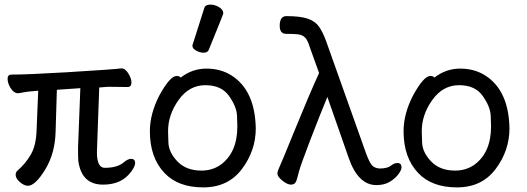

<svg xmlns="http://www.w3.org/2000/svg" viewBox="-20 -790 2287 834"><path d="M101 17Q85 17 66.5 1Q48 -15 48 -31Q48 -41 55 -48Q90 -78 113.5 -118Q137 -158 139 -226L146 -396Q95 -392 82.5 -389Q70 -386 58 -385Q41 -385 27 -406Q13 -427 13 -448Q13 -466 30 -466Q99 -466 268 -476Q481 -489 507 -493Q524 -493 537.5 -471Q551 -449 551 -432Q551 -412 534 -412L450 -413L411 -410L401 -129Q401 -61 435 -61Q491 -61 519 -86Q536 -100 549 -100Q567 -100 567 -82Q567 -68 551 -46Q510 12 428 12Q333 12 320 -93Q319 -109 319 -149L329 -407L227 -400Q224 -312 221.5 -217.5Q219 -123 176 -53Q133 17 101 17Z M855 -49Q902 -49 938 -74Q1011 -127 1011 -241Q1011 -249 1009.5 -287.5Q1008 -326 975 -373Q942 -420 872 -420Q802 -420 756 -356Q710 -292 710 -220Q710 -214 711.5 -171Q713 -128 751 -88.5Q789 -49 855 -49ZM863 24Q754 24 695 -38Q631 -105 631 -220Q631 -296 673 -377Q719 -460 747 -460Q760 -460 765 -453Q815 -492 877 -492Q939 -492 986 -462Q1088 -397 1091 -232Q1091 -136 1031 -56Q971 24 863 24ZM865 -561Q849 -561 832.5 -570Q816 -579 816 -590Q816 -598 818 -600L867 -754Q871 -770 894 -770Q913 -770 931.5 -759Q950 -748 950 -732Q950 -728 887 -574Q882 -561 865 -561Z M1615 14Q1536 14 1495 -103L1402 -369Q1368 -287 1326.5 -178.5Q1285 -70 1279 -46Q1273 -22 1267.5 -5Q1262 12 1244 12Q1228 12 1206.5 -5.5Q1185 -23 1185 -36Q1185 -46 1193 -62.5Q1201 -79 1261 -226.5Q1321 -374 1366 -473L1326 -584Q1317 -614 1306.5 -625.5Q1296 -637 1279.5 -640Q1263 -643 1223 -643Q1195 -643 1195 -678Q1195 -720 1224 -720Q1284 -720 1316.5 -709Q1349 -698 1365.5 -674.5Q1382 -651 1396 -613L1570 -124Q1584 -86 1595 -73Q1606 -60 1628 -58Q1662 -58 1677.5 -70Q1693 -82 1706 -82Q1724 -82 1724 -63Q1724 -51 1710 -32.5Q1696 -14 1672.5 0Q1649 14 1615 14Z M1957 -49Q2004 -49 2040 -74Q2113 -127 2113 -241Q2113 -249 2111.5 -287.5Q2110 -326 2077 -373Q2044 -420 1974 -420Q1904 -420 1858 -356Q1812 -292 1812 -220Q1812 -214 1813.5 -171Q1815 -128 1853 -88.5Q1891 -49 1957 -49ZM1965 24Q1856 24 1797 -38Q1733 -105 1733 -220Q1733 -296 1775 -377Q1821 -460 1849 -460Q1862 -460 1867 -453Q1917 -492 1979 -492Q2041 -492 2088 -462Q2190 -397 2193 -232Q2193 -136 2133 -56Q2073 24 1965 24Z"/></svg>

Font: LXGW WenKai Medium
Style: Regular
Weight: 500
Designer: LXGW / Fontworks Inc.
Foundry: LXGW / Fontworks Inc.
Version: Version 1.501; October 10, 2024